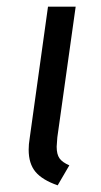

<svg xmlns="http://www.w3.org/2000/svg" viewBox="-20 -546 304 576"><path d="M152 -134Q150 -112 150 -106Q150 -83 158.5 -71Q167 -59 188 -50L153 10Q107 -6 86.5 -30.5Q66 -55 66 -97Q66 -113 69 -131L124 -526H207Z"/></svg>

Font: FiraGO Book
Style: Italic
Weight: 350
Italic angle: -8°
Designer: bBox Type GmbH
Foundry: bBox Type GmbH
Version: Version 1.001